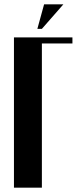

<svg xmlns="http://www.w3.org/2000/svg" viewBox="-20 -873 357 893"><path d="M174.8 -738.8H153.8L185.1 -853H274.9ZM44.9 0V-699.2H316.9V-670.9H174.8V0Z"/></svg>

Font: Moniqa Black Heading
Style: Regular
Weight: 900
Designer: Rajesh Rajput
Foundry: Rajesh Rajput
Version: Version 1.000